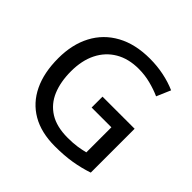

<svg xmlns="http://www.w3.org/2000/svg" viewBox="-181 -902 1090 1090"><g transform="rotate(45 363.5 -357.0)"><path d="M392.6 -380.9H650.4V-28.8Q594.2 -9.8 534.7 0Q475.1 9.8 400.9 9.8Q290.5 9.8 214.8 -34.2Q139.2 -78.1 99.9 -160.2Q60.5 -242.2 60.5 -357.4Q60.5 -468.3 104 -550.8Q147.5 -633.3 230.5 -678.7Q313.5 -724.1 430.7 -724.1Q489.3 -724.1 543.2 -712.9Q597.2 -701.7 642.6 -681.6L606.4 -597.2Q568.4 -614.3 522.2 -626.2Q476.1 -638.2 426.8 -638.2Q344.7 -638.2 285.9 -603.5Q227.1 -568.8 195.6 -505.9Q164.1 -442.9 164.1 -356.4Q164.1 -272 190.4 -209Q216.8 -146 272.9 -110.8Q329.1 -75.7 417.5 -75.7Q461.9 -75.7 493.4 -80.6Q524.9 -85.4 551.3 -92.3V-293.5H392.6Z"/></g></svg>

Font: Open Sans Medium
Style: Regular
Weight: 500
Designer: Monotype Design Team
Foundry: Monotype Imaging Inc.
Version: Version 3.000